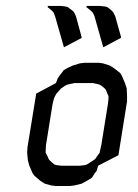

<svg xmlns="http://www.w3.org/2000/svg" viewBox="-20 -622 463 642"><path d="M70.8 -110.8 71.8 -128.9 101.1 -309.1 167 -344.2 172.9 -359.9 179.2 -369.1 189 -381.8 192.9 -387.2 206.1 -395 223.1 -402.8 247.1 -410.2 263.2 -412.1H310.1L324.2 -410.2L347.2 -402.8L359.9 -395L381.8 -377.9L387.2 -369.1L397.9 -344.2L403.8 -326.2L404.8 -300.8V-283.2L376 -103L308.1 -67.9L303.2 -50.8L296.9 -43L288.1 -28.8L283.2 -24.9L270 -17.1L252.9 -7.8L229 -2L212.9 0H167L150.9 -2L129.9 -7.8L115.2 -17.1L95.2 -34.2L88.9 -43L78.1 -67.9L73.2 -85.9ZM132.8 -110.8 137.2 -103 143.1 -89.8 146 -85.9 155.8 -77.1 162.1 -71.8 169.9 -69.8 185.1 -67.9H247.1L263.2 -69.8L270 -71.8L278.8 -77.1L292 -85.9L297.9 -89.8L307.1 -103L313 -110.8L314.9 -120.1L318.8 -137.2L340.8 -273.9L342.8 -292V-300.8L338.9 -309.1L334 -321.8L330.1 -326.2L319.8 -335L313 -338.9L306.2 -340.8L291 -344.2H229L212.9 -340.8L205.1 -338.9L196.8 -335L184.1 -326.2L180.2 -321.8L168.9 -309.1L164.1 -300.8L160.2 -292L155.8 -273.9L133.8 -137.2L132.8 -120.1ZM139.2 -598.1 140.1 -602.1H185.1L200.2 -600.1L207 -598.1L213.9 -592.8L225.1 -584L228 -580.1L233.9 -567.9L252.9 -498V-495.1L193.8 -463.9L164.1 -567.9L159.2 -580.1L155.8 -584L146 -592.8ZM269 -598.1 270 -602.1H315.9L332 -600.1L338.9 -598.1L346.2 -592.8L356 -584L358.9 -580.1L365.2 -567.9L384.8 -498L383.8 -495.1L325.2 -463.9L295.9 -567.9L290 -580.1L286.1 -584L275.9 -592.8Z"/></svg>

Font: Petahja
Style: Italic
Weight: 400
Designer: T. Christopher White
Version: Version 1.1